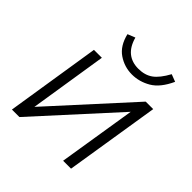

<svg xmlns="http://www.w3.org/2000/svg" viewBox="-187 -825 960 960"><g transform="rotate(45 293.0 -345.5)"><path d="M44 0 123 -501H179L114 -89L489 -501H542L462 0H406L472 -412L97 0ZM344 -548Q291 -548 246.5 -578Q202 -608 186 -675L226 -691Q240 -640 270.5 -615.5Q301 -591 346 -591Q392 -591 423 -613Q454 -635 484 -690L523 -675Q490 -603 443 -575.5Q396 -548 344 -548Z"/></g></svg>

Font: Mulish Light
Style: Italic
Weight: 300
Italic angle: -9°
Designer: Vernon Adams
Foundry: Vernon Adams
Version: Version 3.603; ttfautohint (v1.8.3)